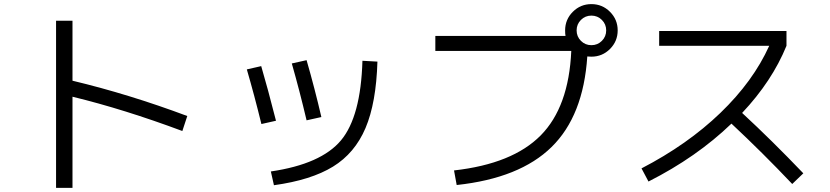

<svg xmlns="http://www.w3.org/2000/svg" viewBox="-20 -868 4040 935"><path d="M333 -767V-475Q609 -409 892 -303L868 -230Q584 -336 333 -397V47H253V-767Z M1818 -568Q1812 -367 1760 -244.5Q1708 -122 1601.5 -56.5Q1495 9 1314 34L1299 -33Q1544 -69 1640.5 -184.5Q1737 -300 1745 -572ZM1182 -530 1252 -546Q1283 -441 1324 -280L1253 -264Q1219 -403 1182 -530ZM1401 -559 1473 -575Q1513 -436 1545 -298L1473 -282Q1439 -426 1401 -559Z M2732 -720Q2732 -773 2769.5 -810.5Q2807 -848 2860 -848Q2913 -848 2950.5 -810.5Q2988 -773 2988 -720Q2988 -667 2950.5 -629.5Q2913 -592 2860 -592Q2846 -592 2840 -593Q2821 -304 2666 -152Q2511 0 2204 33L2191 -38Q2476 -70 2613 -208.5Q2750 -347 2762 -620H2100V-693H2734Q2732 -702 2732 -720ZM2911 -669Q2932 -690 2932 -720Q2932 -750 2911 -771Q2890 -792 2860 -792Q2830 -792 2809 -771Q2788 -750 2788 -720Q2788 -690 2809 -669Q2830 -648 2860 -648Q2890 -648 2911 -669Z M3190 -645V-717H3810V-645Q3740 -473 3594 -318Q3739 -184 3892 -24L3838 28Q3692 -126 3542 -266Q3373 -103 3138 16L3104 -48Q3328 -164 3488 -318Q3648 -472 3726 -645Z"/></svg>

Font: Mplus 1p
Style: Regular
Weight: 400
Version: Version 1.061